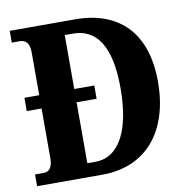

<svg xmlns="http://www.w3.org/2000/svg" viewBox="-80 -792 849 869"><g transform="rotate(-10 344.5 -357.0)"><path d="M21 0H320C531 0 642 -152 642 -371C642 -598 521 -714 320 -714H21V-660H56C84 -660 102 -645 102 -601V-404H34V-343H102V-114C102 -74 87 -54 62 -54H21ZM300 -63H263V-343H355V-404H263V-652H300C411 -652 470 -562 470 -371C470 -181 411 -63 300 -63Z"/></g></svg>

Font: Noto Serif Sinhala Condensed ExtraBold
Style: Regular
Weight: 800
Width: 3
Designer: Jelle Bosma - Monotype Design Team
Foundry: Monotype Imaging Inc.
Version: Version 2.007